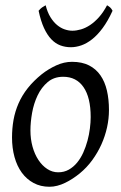

<svg xmlns="http://www.w3.org/2000/svg" viewBox="-20 -693 462 733"><path d="M326.2 -246.1Q326.2 -320.8 298.8 -360.4Q271.5 -399.9 221.2 -399.9Q186 -399.9 162.1 -379.6Q138.2 -359.4 123.5 -328.6Q108.9 -297.9 102.5 -262Q96.2 -226.1 96.2 -194.8Q96.2 -162.1 104.2 -133.1Q112.3 -104 126.7 -82.3Q141.1 -60.5 160.4 -47.9Q179.7 -35.2 202.1 -35.2Q224.6 -35.2 242.4 -45.2Q260.3 -55.2 274.2 -72Q288.1 -88.9 297.9 -110.6Q307.6 -132.3 314 -155.8Q320.3 -179.2 323.2 -202.6Q326.2 -226.1 326.2 -246.1ZM396 -272.9Q396 -240.2 388.7 -206.8Q381.3 -173.3 367.2 -141.8Q353 -110.4 332.3 -81.8Q311.5 -53.2 284.2 -30.8Q271.5 -20.5 257.3 -11.2Q243.2 -2 228.5 5.1Q213.9 12.2 198.7 16.1Q183.6 20 168.9 20Q134.8 20 108.2 5.6Q81.5 -8.8 63.2 -33.9Q44.9 -59.1 35.4 -93.5Q25.9 -127.9 25.9 -168Q25.9 -203.1 31.7 -235.6Q37.6 -268.1 50.8 -298.3Q64 -328.6 85.9 -356.4Q107.9 -384.3 140.1 -410.2Q165 -429.7 194.8 -443.4Q224.6 -457 254.9 -457Q293 -457 319.8 -443.4Q346.7 -429.7 363.5 -405.3Q380.4 -380.9 388.2 -347.2Q396 -313.5 396 -272.9ZM409.7 -651.9Q391.6 -612.3 371.8 -585.7Q352.1 -559.1 331.5 -543Q311 -526.9 290.5 -519.8Q270 -512.7 250.5 -512.7Q229 -512.7 210.2 -519.8Q191.4 -526.9 175.8 -543.2Q160.2 -559.6 147.9 -586.2Q135.7 -612.8 127.4 -651.9Q134.3 -660.2 140.6 -664.6Q147 -668.9 154.3 -672.9Q161.1 -646 172.6 -627.4Q184.1 -608.9 198 -597.4Q211.9 -585.9 227.1 -580.8Q242.2 -575.7 256.3 -575.7Q271.5 -575.7 289.1 -580.8Q306.6 -585.9 324 -597.4Q341.3 -608.9 357.9 -627.4Q374.5 -646 388.7 -672.9Q395.5 -668.9 400.1 -665Q404.8 -661.1 409.7 -651.9Z"/></svg>

Font: GentiumAlt
Style: Italic
Weight: 400
Italic angle: -7°
Designer: J. Victor Gaultney
Version: Version 1.02; 2005; OFL release